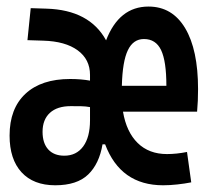

<svg xmlns="http://www.w3.org/2000/svg" viewBox="-20 -547 626 577"><path d="M146 9.8Q80.6 9.8 44.7 -29.3Q8.8 -68.4 8.8 -139.6Q8.8 -220.7 56.4 -265.1Q104 -309.6 190.9 -309.6Q223.1 -309.6 250.5 -304.7V-321.8Q250.5 -368.7 213.4 -395.8Q176.3 -422.9 109.9 -424.8L62.5 -426.3L72.3 -522.5L119.6 -521Q249 -517.1 298.8 -425.8Q337.9 -527.3 426.3 -527.3Q497.6 -527.3 536.4 -462.4Q575.2 -397.5 575.2 -279.3Q575.2 -262.2 574.5 -244.4Q573.7 -226.6 572.3 -211.4H349.6Q359.9 -150.4 393.8 -117.2Q427.7 -84 481.9 -84Q510.3 -84 542 -90.3L554.7 1Q535.2 4.9 512.9 7.3Q490.7 9.8 470.2 9.8Q342.3 9.8 295.9 -113.3H288.1Q278.3 -54.7 244.9 -22.5Q211.4 9.8 146 9.8ZM412.6 -429.7Q380.4 -429.7 364.3 -396.2Q348.1 -362.8 346.2 -289.1H480Q480 -363.3 464.1 -396.5Q448.2 -429.7 412.6 -429.7ZM107.9 -150.9Q107.9 -116.7 125 -97.9Q142.1 -79.1 173.3 -79.1Q209.5 -79.1 230 -106.9Q250.5 -134.8 250.5 -185.5V-188.5V-189.9V-225.1Q238.3 -227.5 223.6 -227.8Q209 -228 192.4 -228Q151.9 -228 129.9 -207.8Q107.9 -187.5 107.9 -150.9Z"/></svg>

Font: Caskaydia Cove Medium
Style: Regular
Weight: 500
Monospace: yes
Designer: Aaron Bell
Foundry: Saja Typeworks
Version: Version 4.300; ttfautohint (v1.8.3)